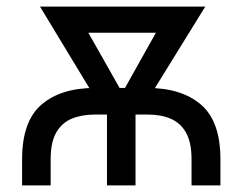

<svg xmlns="http://www.w3.org/2000/svg" viewBox="-20 -561 734 581"><path d="M46.9 0V-79.1Q46.9 -194.3 105.7 -244.6Q164.6 -294.9 267.6 -294.9H426.3Q528.8 -294.9 587.9 -244.6Q647 -194.3 647 -79.1V0H559.6V-79.1Q559.6 -129.9 543 -159.4Q526.4 -189 496.6 -201.7Q466.8 -214.4 426.3 -214.4H267.6Q227.5 -214.4 197.3 -201.9Q167 -189.5 150.1 -159.9Q133.3 -130.4 133.3 -79.1V0ZM303.7 0V-280.8H390.1V0ZM295.9 -219.2 101.1 -541H202.6L375 -236.3L364.7 -219.2ZM335.4 -219.2 327.1 -239.3 496.1 -541H601.1L402.3 -219.2ZM178.2 -461.9V-541H540V-461.9Z"/></svg>

Font: Inter 17pt
Style: Regular
Weight: 400
Version: Version 4.001;git-66647c0bb